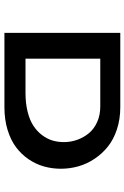

<svg xmlns="http://www.w3.org/2000/svg" viewBox="136 -714 577 890"><g transform="rotate(90 425.0 -268.5)"><path d="M473.6 -444.3H251.5V-97.7H410.2Q459 -97.7 498.3 -107.7Q537.6 -117.7 563.2 -134.8Q588.9 -151.9 606.2 -175Q623.5 -198.2 630.9 -223.1Q638.2 -248 638.2 -275.4Q638.2 -308.1 627.4 -337.9Q616.7 -367.7 596.9 -391.6Q577.1 -415.5 545.2 -429.9Q513.2 -444.3 473.6 -444.3ZM476.1 0H131.8V-537.1H476.1Q531.7 -537.1 579.1 -521.5Q626.5 -505.9 659.4 -479.2Q692.4 -452.6 715.8 -417.5Q739.3 -382.3 750.5 -342.8Q761.7 -303.2 761.7 -261.2Q761.7 -221.2 751.2 -183.6Q740.7 -146 718 -112.5Q695.3 -79.1 662.4 -54.2Q629.4 -29.3 581.5 -14.6Q533.7 0 476.1 0Z"/></g></svg>

Font: Squarish Sans CT
Style: RegularSC
Weight: 400
Version: Version 0.9